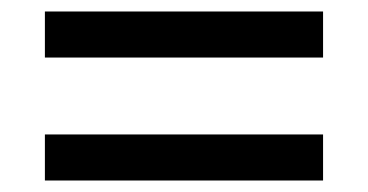

<svg xmlns="http://www.w3.org/2000/svg" viewBox="-20 -417 640 334"><path d="M58.1 -316.9V-397H542V-316.9ZM58.1 -103V-183.1H542V-103Z"/></svg>

Font: Linguistics Pro
Style: Bold
Weight: 700
Designer: Stefan Peev, Context Ltd
Foundry: Stefan Peev, Context Ltd
Version: Version 001.000